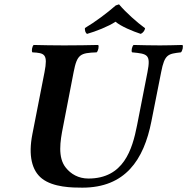

<svg xmlns="http://www.w3.org/2000/svg" viewBox="-20 -854 862 884"><path d="M319 -522C335 -605 350 -610 425 -613C432 -619 437 -641 432 -647C385 -646 336 -645 275 -645C220 -645 183 -646 135 -647C128 -641 124 -619 129 -613C186 -610 201 -605 185 -522L129 -236C110 -139 126 -69 173 -32C225 9 313 10 359 10C556 10 642 -117 677 -295L722 -522C738 -605 754 -606 813 -613C820 -619 825 -641 820 -647C773 -646 757 -645 717 -645C669 -645 643 -646 595 -647C588 -641 583 -619 588 -613H589C659 -606 675 -604 659 -522L611 -277C589 -165 549 -32 387 -32C341 -32 306 -53 283 -82C245 -129 257 -204 270 -269ZM648 -724C612 -750 559 -797 528 -834L513 -829C473 -794 417 -752 371 -725C370 -715 373 -702 381 -698C420 -709 479 -732 512 -754C536 -733 591 -710 628 -698C638 -702 647 -714 648 -724Z"/></svg>

Font: Libertinus Serif
Style: Bold Italic
Weight: 700
Italic angle: -12°
Designer: Philipp H. Poll, Khaled Hosny
Foundry: Caleb Maclennan
Version: Version 7.050;RELEASE